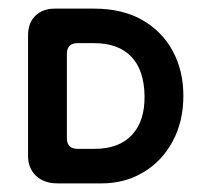

<svg xmlns="http://www.w3.org/2000/svg" viewBox="-20 -425 470 445"><path d="M113 0Q82 0 63.5 -17.5Q45 -35 45 -64V-343Q45 -372 62 -388.5Q79 -405 107 -405H198Q264 -405 310 -378.5Q356 -352 380.5 -306.5Q405 -261 405 -203Q405 -143 380 -97Q355 -51 312 -25.5Q269 0 216 0ZM160 -80H199Q256 -80 286 -112.5Q316 -145 315 -203Q314 -263 284 -294Q254 -325 198 -325H160Q135 -325 135 -300V-105Q135 -80 160 -80Z"/></svg>

Font: Dongle
Style: Bold
Weight: 700
Designer: Yanghee Ryu
Foundry: Yanghee Ryu
Version: Version 2.000